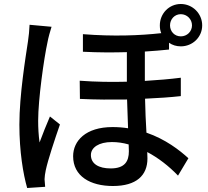

<svg xmlns="http://www.w3.org/2000/svg" viewBox="-20 -884 1040 961"><path d="M238 -750 128 -760C127 -734 124 -702 120 -677C108 -597 77 -409 77 -260C77 -125 96 -13 116 57L206 51C205 39 204 23 203 13C203 2 206 -18 209 -32C220 -84 254 -186 280 -261L230 -301C214 -264 193 -212 178 -171C173 -207 171 -244 171 -280C171 -387 200 -592 218 -674C221 -692 232 -732 238 -750ZM831 -757C831 -788 854 -813 885 -813C916 -813 941 -788 941 -757C941 -726 916 -702 885 -702C854 -702 831 -726 831 -757ZM624 -161 625 -127C625 -77 605 -41 534 -41C474 -41 435 -64 435 -108C435 -146 475 -173 540 -173C568 -173 596 -169 624 -161ZM780 -757C780 -743 782 -730 787 -718C679 -706 546 -701 395 -713V-625C474 -621 547 -621 615 -623V-475C539 -473 459 -474 379 -480L380 -389C459 -385 539 -385 616 -386L621 -242C596 -246 570 -248 543 -248C409 -248 346 -179 346 -102C346 -2 432 47 545 47C663 47 718 -6 718 -91L717 -123C772 -94 825 -53 871 -5L923 -92C879 -132 809 -187 713 -220C710 -272 707 -330 706 -390C772 -393 833 -397 885 -403V-495C831 -488 770 -483 705 -479V-626C749 -629 789 -632 826 -636V-670C843 -658 863 -652 885 -652C944 -652 992 -698 992 -757C992 -816 944 -864 885 -864C826 -864 780 -816 780 -757Z"/></svg>

Font: Noto Sans TC Medium
Style: Regular
Weight: 500
Designer: Ryoko NISHIZUKA 西塚涼子 (kana, bopomofo & ideographs); Paul D. Hunt (Latin, Greek & Cyrillic); Sandoll Communications 산돌커뮤니
Foundry: Adobe
Version: Version 2.004;hotconv 1.0.118;makeotfexe 2.5.65603